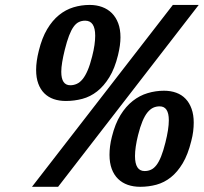

<svg xmlns="http://www.w3.org/2000/svg" viewBox="-20 -735 815 768"><path d="M745.1 -170.9Q731.9 -117.2 710.9 -82Q689.9 -46.9 663.6 -25.9Q637.2 -4.9 606 3.7Q574.7 12.2 541 12.2Q513.7 12.2 491.2 4.4Q468.8 -3.4 452.4 -19.3Q436 -35.2 427 -59.3Q418 -83.5 418 -115.7Q418 -131.8 420.2 -149.9Q422.4 -168 427.7 -188.5Q440.4 -239.7 461.9 -274.7Q483.4 -309.6 511 -331.3Q538.6 -353 570.6 -362.5Q602.5 -372.1 636.2 -372.1Q663.1 -372.1 685.1 -364Q707 -356 722.4 -339.8Q737.8 -323.7 746.3 -299.8Q754.9 -275.9 754.9 -244.6Q754.9 -228 752.7 -209.7Q750.5 -191.4 745.1 -170.9ZM641.6 -164.6Q655.3 -218.8 655.3 -253.9Q655.3 -309.6 618.7 -309.6Q604.5 -309.6 592.5 -304Q580.6 -298.3 569.8 -285.2Q559.1 -272 549.8 -249.8Q540.5 -227.5 532.2 -194.3Q520 -145 520 -110.8Q520 -50.8 558.6 -50.8Q572.3 -50.8 584 -56.2Q595.7 -61.5 605.7 -74.5Q615.7 -87.4 624.5 -109.4Q633.3 -131.3 641.6 -164.6ZM452.1 -514.6Q439 -460.9 417.2 -425.8Q395.5 -390.6 368.4 -369.4Q341.3 -348.1 309.3 -339.6Q277.3 -331.1 243.7 -331.1Q216.8 -331.1 194.8 -338.6Q172.9 -346.2 157.2 -361.8Q141.6 -377.4 133.1 -400.6Q124.5 -423.8 124.5 -455.6Q124.5 -489.7 135.3 -532.2Q147.9 -583.5 168.7 -618.4Q189.5 -653.3 216.1 -674.8Q242.7 -696.3 273.9 -705.8Q305.2 -715.3 338.9 -715.3Q365.7 -715.3 388.4 -707Q411.1 -698.7 427.5 -682.4Q443.8 -666 452.9 -641.8Q461.9 -617.7 461.9 -585.4Q461.9 -554.7 452.1 -514.6ZM348.6 -509.3Q355 -534.2 357.9 -554.9Q360.8 -575.7 360.8 -591.8Q360.8 -652.3 320.8 -652.3Q306.6 -652.3 295.2 -646.7Q283.7 -641.1 274.2 -627.7Q264.6 -614.3 256.1 -592Q247.6 -569.8 239.3 -536.6Q232.4 -508.8 228.8 -486.8Q225.1 -464.8 225.1 -447.8Q225.1 -394 261.2 -394Q274.9 -394 287.4 -399.7Q299.8 -405.3 310.5 -418.5Q321.3 -431.6 330.8 -453.9Q340.3 -476.1 348.6 -509.3ZM774.9 -715.3 212.4 12.2H107.9L671.4 -715.3Z"/></svg>

Font: Andika New Basic
Style: Bold Italic
Weight: 700
Italic angle: -14°
Designer: Victor Gaultney, Annie Olsen, Pablo Ugerman
Foundry: SIL International
Version: Version 5.500